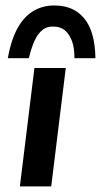

<svg xmlns="http://www.w3.org/2000/svg" viewBox="-20 -666 361 686"><path d="M103 -423H215L163 0H51ZM185 -646Q214 -645 238.5 -633.5Q263 -622 281.5 -599.5Q300 -577 310 -542Q320 -507 321 -458H246Q246 -497 236.5 -521Q227 -545 212 -557.5Q197 -570 175 -571Q150 -573 132.5 -559.5Q115 -546 103.5 -520.5Q92 -495 83 -458H8Q20 -526 44.5 -568.5Q69 -611 105 -630Q141 -649 185 -646Z"/></svg>

Font: Josefin Sans Thin SemiBold
Style: Italic
Weight: 600
Italic angle: -7°
Version: Version 2.000